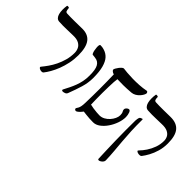

<svg xmlns="http://www.w3.org/2000/svg" viewBox="-80 -1185 1959 1959"><g transform="rotate(45 900.0 -205.5)"><path d="M40 -646Q41 -650 48 -650.5Q55 -651 62 -649Q69 -647 69 -641Q71 -616 76 -604.5Q81 -593 97 -592Q121 -591 146 -590.5Q171 -590 208 -590.5Q245 -591 303 -592Q350 -594 383.5 -581Q417 -568 438 -540.5Q459 -513 469 -471Q479 -429 479 -372Q479 -312 467 -255Q455 -198 436 -149Q417 -100 394.5 -61Q372 -22 351 4Q345 11 332 11.5Q319 12 306.5 7Q294 2 289 -6Q284 -14 294 -23Q315 -48 339.5 -83Q364 -118 385.5 -161.5Q407 -205 421 -256Q435 -307 435 -362Q435 -392 422.5 -419Q410 -446 379.5 -462.5Q349 -479 295 -477Q252 -476 217.5 -475Q183 -474 154 -474Q125 -474 98 -476Q77 -477 63 -491.5Q49 -506 42.5 -530.5Q36 -555 35.5 -585Q35 -615 40 -646Z M627 3Q622 3 615.5 -1Q609 -5 615 -16Q632 -48 648 -80.5Q664 -113 677 -147.5Q690 -182 698 -220.5Q706 -259 706 -303Q707 -391 685.5 -430Q664 -469 620 -474Q610 -476 600 -477Q590 -478 579 -479Q574 -480 568.5 -492.5Q563 -505 559.5 -523.5Q556 -542 554.5 -560.5Q553 -579 555.5 -591.5Q558 -604 565 -604Q576 -604 588 -603Q600 -602 620 -596Q661 -584 689.5 -553Q718 -522 734 -464Q750 -406 750 -313Q750 -246 729.5 -177Q709 -108 677 -25Q671 -9 655 -3Q639 3 627 3Z M833 -520Q833 -527 840.5 -541Q848 -555 859.5 -570Q871 -585 882.5 -595Q894 -605 903 -605Q922 -602 957.5 -599Q993 -596 1038.5 -595Q1084 -594 1133 -597Q1182 -600 1227 -609Q1235 -611 1240.5 -603Q1246 -595 1246 -591Q1246 -580 1237 -563Q1228 -546 1212 -528.5Q1196 -511 1175 -499Q1154 -487 1130 -485Q1069 -480 1018.5 -479.5Q968 -479 933 -481Q930 -466 928 -435Q926 -404 925 -363Q924 -322 923.5 -276.5Q923 -231 924 -187Q925 -143 926 -107Q945 -102 971.5 -98Q998 -94 1023.5 -92Q1049 -90 1064 -90Q1094 -90 1121 -104.5Q1148 -119 1169 -142.5Q1190 -166 1202 -192Q1214 -218 1214 -241Q1214 -270 1205.5 -283.5Q1197 -297 1197 -310Q1197 -320 1203.5 -328.5Q1210 -337 1218.5 -342.5Q1227 -348 1236 -348Q1245 -348 1249 -340Q1254 -336 1258 -324.5Q1262 -313 1265 -298.5Q1268 -284 1268 -269Q1268 -225 1251 -177Q1234 -129 1205.5 -87.5Q1177 -46 1141.5 -20Q1106 6 1068 6Q1042 6 1015.5 4.5Q989 3 965 0Q941 -3 924 -5Q912 12 897 26.5Q882 41 872 46Q863 51 855 48Q847 45 843.5 38.5Q840 32 844 25Q852 13 857.5 2.5Q863 -8 867 -26.5Q871 -45 872 -80Q875 -181 875 -285.5Q875 -390 872 -490Q856 -493 844.5 -503Q833 -513 833 -520Z M1662 -102Q1656 -94 1642.5 -93Q1629 -92 1616 -95.5Q1603 -99 1597 -106Q1591 -113 1601 -121Q1629 -149 1655 -188Q1681 -227 1698 -274Q1715 -321 1715 -372Q1715 -400 1702.5 -424.5Q1690 -449 1660 -464Q1630 -479 1577 -477Q1535 -476 1500.5 -475Q1466 -474 1437 -474Q1408 -474 1380 -476Q1359 -477 1345 -491.5Q1331 -506 1324.5 -530.5Q1318 -555 1317.5 -585Q1317 -615 1322 -646Q1323 -650 1330 -650.5Q1337 -651 1344.5 -649Q1352 -647 1352 -641Q1352 -616 1357.5 -604.5Q1363 -593 1379 -592Q1403 -591 1428 -590.5Q1453 -590 1490 -590.5Q1527 -591 1585 -592Q1632 -593 1665.5 -580Q1699 -567 1720 -541Q1741 -515 1751 -475Q1761 -435 1761 -381Q1761 -320 1745.5 -267Q1730 -214 1707 -172Q1684 -130 1662 -102ZM1383 240Q1377 240 1374.5 238Q1372 236 1371 231Q1369 180 1366.5 114.5Q1364 49 1362.5 -24Q1361 -97 1360.5 -171Q1360 -245 1361 -313Q1363 -339 1367 -352Q1371 -365 1381 -369L1400 -376L1405 -372Q1404 -280 1407.5 -206Q1411 -132 1416.5 -68Q1422 -4 1427.5 58.5Q1433 121 1435 189Q1435 202 1426 213.5Q1417 225 1404.5 232.5Q1392 240 1383 240Z"/></g></svg>

Font: Noto Rashi Hebrew
Style: Regular
Weight: 400
Version: Version 1.006